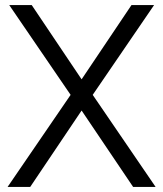

<svg xmlns="http://www.w3.org/2000/svg" viewBox="-20 -740 646 760"><path d="M10 0 259.5 -364.5 16.5 -720H105.5L303 -426L500.5 -720H590L347 -364.5L596 0H507L303 -302.5L99.5 0Z"/></svg>

Font: Vela Sans
Style: Regular
Weight: 400
Designer: Principal design: Mikhail Sharanda - project Manrope.
Design modification: Ravid Balaliev
Foundry: Mikhail Sharanda
Version: Version 1.001;August 23, 2023;FontCreator 14.0.0.2901 64-bit